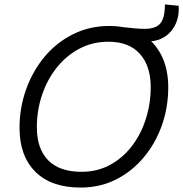

<svg xmlns="http://www.w3.org/2000/svg" viewBox="-20 -837 825 865"><path d="M343 8Q211 8 139.5 -63Q68 -134 68 -261Q68 -351 97.5 -434Q127 -517 181 -581.5Q235 -646 309.5 -683Q384 -720 472 -720Q555 -720 614.5 -686Q674 -652 706 -590Q738 -528 738 -444Q738 -354 709.5 -273Q681 -192 628 -128.5Q575 -65 503 -28.5Q431 8 343 8ZM347 -63Q419 -63 476.5 -94.5Q534 -126 575 -180Q616 -234 637.5 -302.5Q659 -371 659 -444Q659 -540 610 -594.5Q561 -649 469 -649Q396 -649 336.5 -617Q277 -585 234.5 -531Q192 -477 169 -408Q146 -339 146 -264Q146 -167 197 -115Q248 -63 347 -63ZM631 -707Q683 -707 703 -732.5Q723 -758 723 -817L785 -811Q789 -741 750 -695.5Q711 -650 642 -650H558L523 -716Q557 -712 584.5 -709.5Q612 -707 631 -707Z"/></svg>

Font: Livvic
Style: Italic
Weight: 400
Italic angle: -10°
Designer: Jacques Le Bailly, Baron von Fonthausen
Version: Version 1.001; ttfautohint (v1.8.2)